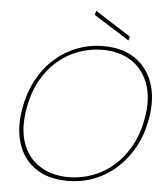

<svg xmlns="http://www.w3.org/2000/svg" viewBox="-60 -947 882 1012"><g transform="rotate(5 381.5 -441.0)"><path d="M335 12Q233 12 166 -33.5Q99 -79 72.5 -160.5Q46 -242 65 -350Q79 -430 114 -496.5Q149 -563 201.5 -611Q254 -659 320.5 -685.5Q387 -712 463 -712Q564 -712 631 -666Q698 -620 725.5 -538.5Q753 -457 734 -350Q720 -269 684.5 -203Q649 -137 596 -88.5Q543 -40 477 -14Q411 12 335 12ZM338 -8Q404 -8 465 -30.5Q526 -53 576.5 -97Q627 -141 662.5 -205Q698 -269 712 -351Q731 -459 702.5 -535.5Q674 -612 611 -652Q548 -692 460 -692Q394 -692 332.5 -669.5Q271 -647 220.5 -603Q170 -559 135.5 -495.5Q101 -432 87 -350Q68 -241 95.5 -164.5Q123 -88 187 -48Q251 -8 338 -8ZM591 -753 402 -872 408 -894 596 -774Z"/></g></svg>

Font: DM Sans 20pt Thin
Style: Italic
Weight: 250
Italic angle: -10°
Version: Version 4.004;gftools[0.9.30]